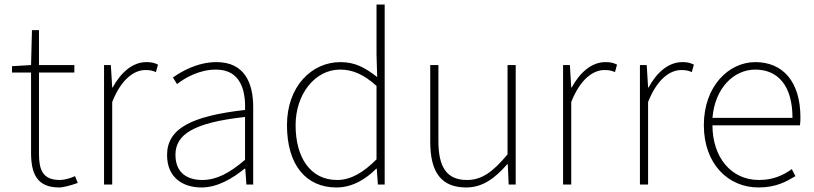

<svg xmlns="http://www.w3.org/2000/svg" viewBox="-20 -814 3593 847"><path d="M241 13C259 13 292 4 323 -7L311 -37C292 -28 264 -20 244 -20C167 -20 152 -67 152 -135V-494H308V-527H152V-681H121L117 -527L33 -522V-494H117V-140C117 -48 143 13 241 13Z M439 0H475V-364C516 -468 574 -505 621 -505C642 -505 651 -503 668 -496L677 -529C659 -538 644 -540 626 -540C563 -540 512 -492 477 -428H475L469 -527H439Z M869 13C939 13 1005 -26 1059 -70H1062L1067 0H1097V-341C1097 -448 1059 -540 935 -540C849 -540 776 -496 743 -472L761 -443C795 -470 858 -507 933 -507C1042 -507 1064 -414 1061 -329C824 -302 717 -247 717 -130C717 -30 787 13 869 13ZM872 -20C808 -20 754 -50 754 -131C754 -220 832 -273 1061 -298V-109C992 -50 935 -20 872 -20Z M1464 13C1537 13 1596 -26 1640 -70H1642L1647 0H1677V-794H1641V-573L1644 -474C1590 -516 1546 -540 1482 -540C1354 -540 1246 -432 1246 -262C1246 -84 1332 13 1464 13ZM1467 -20C1350 -20 1284 -118 1284 -262C1284 -398 1369 -507 1480 -507C1535 -507 1583 -487 1641 -435V-111C1583 -53 1528 -20 1467 -20Z M2037 13C2110 13 2165 -29 2218 -90H2220L2224 0H2255V-527H2219V-133C2154 -55 2105 -20 2040 -20C1951 -20 1914 -76 1914 -192V-527H1878V-188C1878 -51 1929 13 2037 13Z M2464 0H2500V-364C2541 -468 2599 -505 2646 -505C2667 -505 2676 -503 2693 -496L2702 -529C2684 -538 2669 -540 2651 -540C2588 -540 2537 -492 2502 -428H2500L2494 -527H2464Z M2803 0H2839V-364C2880 -468 2938 -505 2985 -505C3006 -505 3015 -503 3032 -496L3041 -529C3023 -538 3008 -540 2990 -540C2927 -540 2876 -492 2841 -428H2839L2833 -527H2803Z M3326 13C3404 13 3449 -13 3489 -37L3473 -68C3433 -39 3388 -20 3328 -20C3204 -20 3123 -122 3123 -261H3509C3511 -274 3511 -286 3511 -297C3511 -453 3434 -540 3312 -540C3195 -540 3085 -434 3085 -262C3085 -90 3193 13 3326 13ZM3123 -294C3134 -427 3218 -507 3312 -507C3411 -507 3476 -437 3476 -294Z"/></svg>

Font: Noto Sans Japanese Thin
Style: Regular
Weight: 100
Designer: Ryoko NISHIZUKA (kana & ideographs); Paul D. Hunt (Latin, Greek & Cyrillic); Wenlong ZHANG (bopomofo); Sandoll Communica
Foundry: Adobe Systems Incorporated
Version: Version 1.000;PS 1;hotconv 1.0.78;makeotf.lib2.5.61930